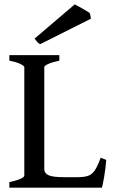

<svg xmlns="http://www.w3.org/2000/svg" viewBox="-20 -871 527 891"><path d="M473.1 -128.9Q469.7 -86.9 463.4 -50.5Q457 -14.2 453.1 0H23.4V-25.9Q56.2 -32.7 74.5 -41Q92.8 -49.3 92.8 -55.7V-559.1Q92.8 -564.9 75.7 -573.7Q58.6 -582.5 23.4 -589.4V-615.2H255.4V-589.4Q222.2 -582.5 203.9 -574.2Q185.5 -565.9 185.5 -559.1V-85Q185.5 -67.9 204.3 -58.3Q223.1 -48.8 276.4 -48.8H341.3Q371.6 -48.8 389.6 -55.4Q407.7 -62 420.7 -81.5Q433.6 -101.1 447.3 -139.2ZM166.5 -666Q158.2 -669.9 152.3 -676.8Q146.5 -683.6 140.6 -691.9L326.7 -850.6Q333.5 -847.2 348.4 -839.1Q363.3 -831.1 377.7 -822.5Q392.1 -814 397.5 -809.1L401.9 -784.2Z"/></svg>

Font: Gentium Book Plus
Style: Regular
Weight: 400
Designer: Victor Gaultney, Annie Olsen, Iska Routamaa, Becca Hirsbrunner
Foundry: SIL International
Version: Version 6.101